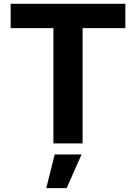

<svg xmlns="http://www.w3.org/2000/svg" viewBox="-20 -747 708 1000"><path d="M35.5 -600.5H258.2V0H410.2V-600.5H632.8V-727.3H35.5ZM220.9 233H327.1L404.8 57.5H264.9Z"/></svg>

Font: GiG Sans
Style: Bold
Weight: 700
Designer: Andreas Faust
Version: Version 1.100;FEAKit 1.0